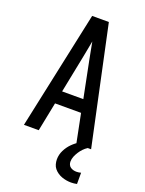

<svg xmlns="http://www.w3.org/2000/svg" viewBox="-174 -817 849 1123"><g transform="rotate(20 250.0 -256.0)"><path d="M41 0 198 -735H302L459 0H367L331 -180H169L133 0ZM316 -260 270 -490Q265 -516 260 -542Q255 -568 250 -595Q245 -568 240 -542Q235 -516 230 -490L184 -260ZM415 223Q400 223 385.5 220.5Q371 218 357 213Q343 208 330.5 199.5Q318 191 308.5 179.5Q299 168 295 153Q291 138 291 124Q291 94 304.5 67Q318 40 338.5 19.5Q359 -1 384.5 -16Q410 -31 438 -41V0Q424 9 412.5 21Q401 33 392 47Q383 61 376.5 76.5Q370 92 370 109Q370 119 374 128Q378 137 386 142.5Q394 148 403.5 150.5Q413 153 423 153Q430 153 437 152Q444 151 451 149V219Q442 221 433 222Q424 223 415 223Z"/></g></svg>

Font: Iosevka Medium
Style: Regular
Weight: 500
Monospace: yes
Designer: Belleve Invis
Foundry: Belleve Invis
Version: Version 32.5.0; ttfautohint (v1.8.4)